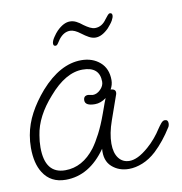

<svg xmlns="http://www.w3.org/2000/svg" viewBox="-68 -619 652 689"><g transform="rotate(-10 258.0 -274.0)"><path d="M348 7Q311 7 286 -15.5Q261 -38 265 -81Q204 6 118 6Q63 6 36 -37Q14 -71 14 -129Q14 -140 15 -151.5Q16 -163 18 -174Q25 -214 45 -251.5Q65 -289 97 -326Q169 -407 246 -407Q287 -407 314 -383.5Q341 -360 341 -318Q341 -301 332 -285Q353 -284 349 -266L317 -175Q301 -130 301 -93Q301 -59 315.5 -40Q330 -21 355 -21Q369 -21 386 -29Q403 -37 425 -56Q440 -69 453.5 -85Q467 -101 477 -117Q483 -126 490 -134.5Q497 -143 504 -143Q516 -143 516 -130Q516 -125 514.5 -120.5Q513 -116 511 -114Q498 -93 482 -73Q466 -53 448 -36Q424 -14 398 -3.5Q372 7 348 7ZM48 -124Q48 -28 122 -28Q185 -28 231 -88Q245 -107 260 -136Q275 -165 289 -204Q293 -214 297.5 -227.5Q302 -241 309 -258Q289 -243 268 -243Q232 -243 232 -263Q232 -280 249 -280Q252 -280 257.5 -278.5Q263 -277 266 -277Q281 -277 294 -290Q307 -303 307 -318Q307 -373 245 -373Q183 -373 121 -301Q62 -235 52 -168Q50 -157 49 -146Q48 -135 48 -124ZM165 -474Q157 -474 157 -483Q157 -492 166 -505.5Q175 -519 182 -526Q207 -551 230 -551Q242 -551 253 -545.5Q264 -540 276 -530Q287 -522 297 -517Q307 -512 316 -512Q341 -512 358 -537Q365 -546 369 -550.5Q373 -555 377 -555Q385 -555 385 -546Q385 -539 379 -528Q375 -521 370 -515Q365 -509 360 -503Q335 -478 312 -478Q300 -478 288 -484.5Q276 -491 263 -501Q241 -518 225 -518Q202 -518 184 -495Q179 -488 174.5 -481Q170 -474 165 -474Z"/></g></svg>

Font: Send Flowers
Style: Regular
Weight: 400
Designer: Robert E. Leuschke
Foundry: Robert E. Leuschke
Version: Version 1.010; ttfautohint (v1.8.4.7-5d5b)